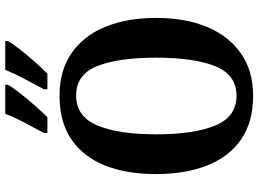

<svg xmlns="http://www.w3.org/2000/svg" viewBox="-146 -825 981 729"><g transform="rotate(-90 344.5 -460.5)"><path d="M345 10Q245 10 179 -36Q113 -82 80.5 -165Q48 -248 48 -359Q48 -470 80.5 -552Q113 -634 179 -679.5Q245 -725 346 -725Q441 -725 507 -679.5Q573 -634 607 -551.5Q641 -469 641 -358Q641 -247 606.5 -164.5Q572 -82 506 -36Q440 10 345 10ZM345 -53Q425 -53 457.5 -133.5Q490 -214 490 -358Q490 -502 458 -582Q426 -662 346 -662Q267 -662 233 -582Q199 -502 199 -358Q199 -214 232.5 -133.5Q266 -53 345 -53ZM370 -784Q389 -819 409.5 -858Q430 -897 444 -931H553V-921Q544 -904 522 -876Q500 -848 474.5 -819Q449 -790 429 -771H370ZM204 -784Q223 -819 243.5 -858Q264 -897 277 -931H387V-921Q378 -904 356 -876Q334 -848 308.5 -819Q283 -790 264 -771H204Z"/></g></svg>

Font: Noto Serif Hebrew Condensed
Style: Bold
Weight: 700
Width: 3
Designer: Monotype Design Team
Foundry: Monotype Imaging Inc.
Version: Version 2.004; ttfautohint (v1.8.4.7-5d5b)